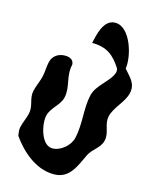

<svg xmlns="http://www.w3.org/2000/svg" viewBox="-139 -990 901 1145"><g transform="rotate(15 311.5 -417.0)"><path d="M43 -100C98 -22 190 67 306 67C404 67 432 -19 468 -93C488 -136 537 -157 548 -205C561 -260 521 -298 534 -353C548 -412 606 -458 620 -517C635 -580 593 -611 558 -653C571 -734 521 -901 428 -901C355 -901 337 -801 325 -749C417 -749 463 -711 508 -640C509 -637 511 -623 510 -620C496 -560 412 -514 396 -445C376 -357 396 -269 375 -176C363 -126 309 -80 258 -80C189 -80 160 -204 173 -260C184 -309 239 -343 250 -390C267 -462 226 -514 244 -593C243 -624 217 -634 189 -634C151 -634 115 -614 105 -571C98 -540 99 -511 92 -480C84 -446 69 -417 61 -383C49 -332 82 -297 70 -244C63 -214 48 -184 41 -153C37 -135 41 -116 43 -100Z"/></g></svg>

Font: Charger
Style: OversprayIt
Weight: 400
Designer: Jasper
Foundry: Cannot Into Space Fonts
Version: Version 0.980